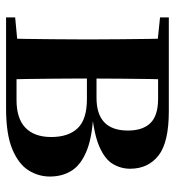

<svg xmlns="http://www.w3.org/2000/svg" viewBox="8 -584 576 632"><g transform="rotate(90 296.0 -268.0)"><path d="M37.2 0V-29.9L147 -40.2L173.9 -34.4H309.4Q370.3 -34.4 400.6 -63.8Q431 -93.3 431 -148.7Q431 -205.2 402 -235.7Q373 -266.1 306.1 -266.1H173.9V-297.7H301.9Q409.7 -297.7 409.7 -401Q409.7 -449.9 385.1 -475.1Q360.5 -500.4 304.9 -500.4H173.9L147 -495.5L37.2 -506.8V-535.7H346.1Q449 -535.7 492.2 -501.5Q535.4 -467.3 535.4 -408.4Q535.4 -377.9 519.7 -351.4Q504 -324.9 461.3 -306.5Q418.6 -288.2 336.8 -281L338.3 -288Q421.9 -285.7 470.7 -267.5Q519.6 -249.2 540.3 -218.1Q561.1 -186.9 561.1 -144.2Q561.1 -106.6 540.7 -73.9Q520.2 -41.2 471.3 -20.6Q422.3 0 336.3 0ZM105.9 0Q107.6 -25.5 108.1 -67.4Q108.6 -109.4 109.1 -154.7Q109.6 -200 109.6 -234.8V-301.2Q109.6 -335.7 109.1 -381Q108.6 -426.4 108.1 -468.7Q107.6 -511 105.9 -535.7H241.5Q240.5 -511 240 -468.2Q239.5 -425.4 239 -376.5Q238.5 -327.7 238.5 -284.5V-234.8Q238.5 -200 239 -154.7Q239.5 -109.4 240 -67.4Q240.5 -25.5 241.5 0Z"/></g></svg>

Font: Source Han Serif JP VF
Style: Regular
Weight: 250
Designer: Ryoko NISHIZUKA 西塚涼子 (kana & ideographs); Frank Grießhammer (Latin, Greek & Cyrillic); Wenlong ZHANG 张文龙 (bopomofo); San
Foundry: Adobe
Version: Version 2.001;hotconv 1.1.0;makeotfexe 2.6.0